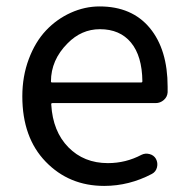

<svg xmlns="http://www.w3.org/2000/svg" viewBox="-20 -577 594 609"><path d="M310.5 12.7Q199.2 12.7 125 -64Q50.8 -140.6 50.8 -271.5Q50.8 -335 71.3 -389.6Q91.8 -444.3 126 -480.5Q160.2 -516.6 204.6 -536.6Q249 -556.6 295.9 -556.6Q398.4 -556.6 455.1 -488.3Q511.7 -419.9 511.7 -301.8Q511.7 -293 511.7 -284.2Q510.7 -269.5 499.5 -259.8Q488.3 -250 473.6 -250H146.5Q141.6 -250 142.6 -245.1Q147.5 -160.2 196.8 -109.9Q246.1 -59.6 322.3 -59.6Q378.9 -59.6 428.7 -85.9Q440.4 -91.8 454.1 -88.4Q467.8 -85 474.6 -73.2Q481.4 -60.5 478 -46.4Q474.6 -32.2 461.9 -25.4Q389.6 12.7 310.5 12.7ZM141.6 -318.4Q141.6 -315.4 145.5 -315.4H427.7Q431.6 -315.4 431.6 -319.3Q431.6 -319.3 431.6 -319.3Q430.7 -399.4 395.5 -441.9Q360.4 -484.4 296.9 -484.4Q238.3 -484.4 194.3 -439.5Q141.6 -386.7 141.6 -318.4Z"/></svg>

Font: Gen Jyuu GothicL Regular
Style: Regular
Weight: 400
Designer: [Source Han Sans]
Ryoko NISHIZUKA  (kana & ideographs); Paul D. Hunt (Latin, Greek & Cyrillic); Wenlong ZHANG  (bopomofo
Version: Version 1.002.20150607